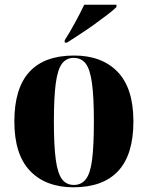

<svg xmlns="http://www.w3.org/2000/svg" viewBox="-20 -786 628 816"><path d="M292 10Q175 10 108 -59.5Q41 -129 41 -270Q41 -550 295 -550Q413 -550 480 -480.5Q547 -411 547 -270Q547 -129 482.5 -59.5Q418 10 292 10ZM294 0Q326 0 345 -24.5Q364 -49 371.5 -108Q379 -167 379 -270Q379 -373 371 -432Q363 -491 344.5 -515.5Q326 -540 293 -540Q262 -540 243.5 -515.5Q225 -491 217 -432Q209 -373 209 -270Q209 -167 217 -108Q225 -49 243.5 -24.5Q262 0 294 0ZM255 -615Q275 -646 298.5 -689Q322 -732 338 -766H475V-756Q462 -743 436.5 -723.5Q411 -704 380.5 -682Q350 -660 319 -640Q288 -620 265 -605H255Z"/></svg>

Font: Noto Serif Display SemiCondensed ExtraBold
Style: Regular
Weight: 800
Width: 4
Designer: Monotype Design Team
Foundry: Monotype Imaging Inc.
Version: Version 2.009